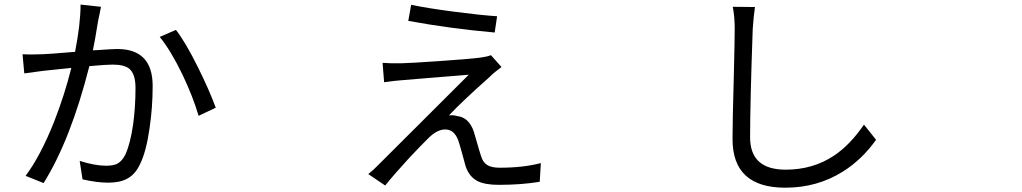

<svg xmlns="http://www.w3.org/2000/svg" viewBox="-20 -789 4540 853"><path d="M173.8 24.4 93.8 -7.8Q160.2 -96.7 220.7 -249Q266.6 -366.2 296.9 -487.3Q216.8 -479.5 174.8 -474.6Q170.9 -473.6 160.2 -472.7Q108.4 -465.8 87.9 -462.9L80.1 -547.9Q108.4 -545.9 161.1 -547.9Q164.1 -547.9 166 -547.9Q195.3 -548.8 299.8 -557.6Q308.6 -558.6 313.5 -558.6Q337.9 -682.6 337.9 -768.6L428.7 -758.8Q426.8 -748 421.9 -724.6Q418.9 -710 417 -702.1Q416 -696.3 413.1 -679.7Q401.4 -605.5 392.6 -565.4Q399.4 -565.4 412.1 -566.4Q481.4 -571.3 501 -571.3Q658.2 -571.3 658.2 -407.2Q658.2 -311.5 644.5 -219.7Q629.9 -115.2 601.6 -58.6Q580.1 -12.7 543 5.9Q511.7 22.5 460 22.5Q411.1 22.5 346.7 7.8L334 -74.2Q401.4 -52.7 452.1 -52.7Q482.4 -52.7 501 -61.5Q522.5 -73.2 537.1 -102.5Q558.6 -149.4 571.3 -235.4Q582 -313.5 582 -398.4Q582 -460 554.7 -483.4Q532.2 -502 480.5 -502Q450.2 -502 377 -495.1Q293.9 -168 173.8 24.4ZM862.3 -274.4Q838.9 -355.5 791 -457Q737.3 -567.4 689.5 -625L761.7 -656.2Q803.7 -602.5 860.4 -488.3Q910.2 -387.7 938.5 -310.5Z M1691.4 35.2 1616.2 -15.6Q1638.7 -33.2 1664.1 -59.6Q1703.1 -97.7 2062.5 -457Q2007.8 -453.1 1835 -438.5Q1781.2 -433.6 1764.6 -432.6Q1737.3 -430.7 1695.3 -424.8Q1689.5 -423.8 1686.5 -423.8L1679.7 -509.8Q1718.8 -506.8 1761.7 -507.8Q1804.7 -508.8 1931.6 -517.6Q2061.5 -526.4 2115.2 -533.2Q2144.5 -537.1 2161.1 -543.9L2208 -491.2Q2176.8 -468.8 2155.3 -447.3Q2032.2 -337.9 1974.6 -276.4Q1996.1 -278.3 2010.7 -273.4Q2063.5 -267.6 2085 -204.1Q2087.9 -193.4 2096.7 -164.1Q2110.4 -115.2 2117.2 -95.7Q2125 -68.4 2144 -56.2Q2163.1 -43.9 2200.2 -43.9Q2304.7 -43.9 2382.8 -64.5L2377.9 18.6Q2295.9 32.2 2196.3 32.2Q2134.8 32.2 2101.6 15.6Q2064.5 -3.9 2048.8 -49.8Q2044.9 -64.5 2033.2 -106.9Q2021.5 -149.4 2016.6 -163.1Q1999 -213.9 1958 -213.9Q1923.8 -213.9 1886.7 -178.7Q1851.6 -144.5 1795.9 -85Q1728.5 -11.7 1691.4 35.2ZM2177.7 -644.5Q1979.5 -662.1 1793.9 -696.3L1806.6 -767.6Q1881.8 -752 2002.9 -736.3Q2114.3 -721.7 2188.5 -716.8Z M3468.8 44.9Q3234.4 44.9 3234.4 -170.9Q3234.4 -249 3240.2 -454.1Q3244.1 -614.3 3244.1 -661.1Q3244.1 -716.8 3235.4 -758.8L3334 -757.8Q3328.1 -717.8 3324.2 -661.1Q3312.5 -333 3312.5 -178.7Q3312.5 -35.2 3470.7 -35.2Q3591.8 -35.2 3685.5 -97.7Q3755.9 -144.5 3818.4 -235.4L3872.1 -168Q3809.6 -80.1 3725.6 -27.3Q3611.3 44.9 3468.8 44.9Z"/></svg>

Font: Bpmf GenYo Gothic R
Style: R
Weight: 400
Foundry: But Ko
Version: Version 1.320